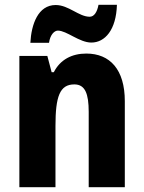

<svg xmlns="http://www.w3.org/2000/svg" viewBox="-20 -834 601 803"><path d="M107 -655H185C190 -690 208 -706 222 -706C259 -706 312 -656 362 -656C419 -656 466 -709 469 -814H392C386 -782 373 -764 355 -764C310 -764 267 -813 213 -813C139 -813 111 -732 107 -655ZM341 -610C281 -610 232 -585 205 -532H196L178 -600H61V-51H212V-307C212 -431 230 -481 291 -481C336 -481 351 -442 351 -366V-51H502V-411C502 -543 440 -610 341 -610Z"/></svg>

Font: Noto Sans Tamil UI Condensed ExtraBold
Style: Regular
Weight: 800
Width: 3
Designer: Jelle Bosma - Monotype Design Team
Foundry: Monotype Imaging Inc.
Version: Version 2.004